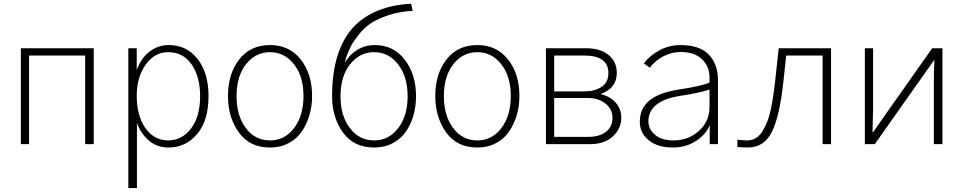

<svg xmlns="http://www.w3.org/2000/svg" viewBox="-20 -753 5030 1003"><path d="M88.9 0V-501H469.7V0H424.8V-462.9H131.8V0Z M694.3 -252Q694.3 -148.4 739.7 -84Q785.2 -19.5 858.4 -19.5Q930.7 -19.5 978 -81.5Q1025.4 -143.6 1025.4 -251Q1025.4 -351.6 981.4 -416Q937.5 -480.5 858.4 -480.5Q788.1 -480.5 741.2 -415.5Q694.3 -350.6 694.3 -252ZM650.4 229.5V-501H694.3V-386.7Q714.8 -446.3 759.3 -481.9Q803.7 -517.6 862.3 -517.6Q955.1 -517.6 1012.2 -444.8Q1069.3 -372.1 1069.3 -251Q1069.3 -122.1 1009.3 -52.2Q949.2 17.6 861.3 17.6Q799.8 17.6 757.8 -18.6Q715.8 -54.7 695.3 -111.3V229.5Z M1215.8 -251Q1215.8 -148.4 1264.2 -84Q1312.5 -19.5 1390.6 -19.5Q1467.8 -19.5 1516.6 -84.5Q1565.4 -149.4 1565.4 -251Q1565.4 -354.5 1515.6 -417.5Q1465.8 -480.5 1390.6 -480.5Q1315.4 -480.5 1265.6 -418Q1215.8 -355.5 1215.8 -251ZM1170.9 -251Q1170.9 -367.2 1229.5 -442.4Q1288.1 -517.6 1390.6 -517.6Q1491.2 -517.6 1550.8 -442.4Q1610.4 -367.2 1610.4 -251Q1610.4 -199.2 1596.7 -152.3Q1583 -105.5 1557.1 -66.9Q1531.2 -28.3 1488.3 -5.4Q1445.3 17.6 1390.6 17.6Q1284.2 17.6 1227.5 -61.5Q1170.9 -140.6 1170.9 -251Z M1714.8 -250Q1714.8 -493.2 1829.1 -614.3Q1935.5 -723.6 2127.9 -733.4L2135.7 -696.3Q2064.5 -692.4 2006.8 -672.9Q1949.2 -653.3 1915 -629.9Q1880.9 -606.4 1852.5 -570.3Q1824.2 -534.2 1812.5 -510.3Q1800.8 -486.3 1788.1 -453.1L1780.3 -423.8Q1804.7 -466.8 1845.7 -492.2Q1886.7 -517.6 1938.5 -517.6Q2035.2 -517.6 2094.2 -441.4Q2153.3 -365.2 2153.3 -250Q2153.3 -198.2 2140.1 -151.4Q2127 -104.5 2101.1 -66.4Q2075.2 -28.3 2032.2 -5.4Q1989.3 17.6 1934.6 17.6Q1828.1 17.6 1771.5 -61Q1714.8 -139.6 1714.8 -250ZM1758.8 -250Q1758.8 -148.4 1807.6 -84Q1856.4 -19.5 1934.6 -19.5Q2011.7 -19.5 2060.5 -84Q2109.4 -148.4 2109.4 -250Q2109.4 -353.5 2059.6 -417Q2009.8 -480.5 1934.6 -480.5Q1859.4 -480.5 1809.1 -417.5Q1758.8 -354.5 1758.8 -250Z M2298.8 -251Q2298.8 -148.4 2347.2 -84Q2395.5 -19.5 2473.6 -19.5Q2550.8 -19.5 2599.6 -84.5Q2648.4 -149.4 2648.4 -251Q2648.4 -354.5 2598.6 -417.5Q2548.8 -480.5 2473.6 -480.5Q2398.4 -480.5 2348.6 -418Q2298.8 -355.5 2298.8 -251ZM2253.9 -251Q2253.9 -367.2 2312.5 -442.4Q2371.1 -517.6 2473.6 -517.6Q2574.2 -517.6 2633.8 -442.4Q2693.4 -367.2 2693.4 -251Q2693.4 -199.2 2679.7 -152.3Q2666 -105.5 2640.1 -66.9Q2614.3 -28.3 2571.3 -5.4Q2528.3 17.6 2473.6 17.6Q2367.2 17.6 2310.5 -61.5Q2253.9 -140.6 2253.9 -251Z M2832 0V-501H3040Q3117.2 -501 3159.7 -465.3Q3202.1 -429.7 3202.1 -373Q3202.1 -291 3117.2 -261.7Q3166 -250 3195.8 -217.3Q3225.6 -184.6 3225.6 -138.7Q3225.6 -81.1 3181.6 -40.5Q3137.7 0 3062.5 0ZM2875 -38.1H3053.7Q3111.3 -38.1 3145.5 -64.5Q3179.7 -90.8 3179.7 -137.7Q3179.7 -182.6 3143.1 -211.9Q3106.4 -241.2 3048.8 -241.2H2875ZM2875 -275.4H3030.3Q3085.9 -275.4 3122.1 -298.8Q3158.2 -322.3 3158.2 -371.1Q3158.2 -462.9 3032.2 -462.9H2875Z M3367.2 -119.1Q3367.2 -78.1 3401.9 -48.8Q3436.5 -19.5 3499 -19.5Q3575.2 -19.5 3630.9 -68.8Q3686.5 -118.2 3686.5 -195.3V-285.2Q3638.7 -268.6 3532.2 -252Q3367.2 -225.6 3367.2 -119.1ZM3322.3 -117.2Q3322.3 -184.6 3371.6 -227.1Q3420.9 -269.5 3531.2 -286.1Q3641.6 -302.7 3686.5 -321.3V-347.7Q3686.5 -406.2 3647 -443.8Q3607.4 -481.4 3536.1 -481.4Q3489.3 -481.4 3446.3 -459.5Q3403.3 -437.5 3374 -399.4L3343.8 -421.9Q3375 -463.9 3425.8 -490.7Q3476.6 -517.6 3535.2 -517.6Q3634.8 -517.6 3682.6 -467.8Q3730.5 -418 3730.5 -335.9V0H3687.5V-99.6Q3669.9 -52.7 3617.2 -17.6Q3564.5 17.6 3495.1 17.6Q3415 17.6 3368.7 -20.5Q3322.3 -58.6 3322.3 -117.2Z M3832 -23.4Q3865.2 -19.5 3882.8 -19.5Q3909.2 -19.5 3930.2 -32.7Q3951.2 -45.9 3965.8 -71.8Q3980.5 -97.7 3990.7 -124.5Q4001 -151.4 4008.8 -191.9Q4016.6 -232.4 4020.5 -259.8Q4024.4 -287.1 4029.3 -329.1L4047.9 -501H4321.3V0H4277.3V-462.9H4086.9L4072.3 -325.2Q4052.7 -143.6 4011.7 -63Q3970.7 17.6 3886.7 17.6Q3858.4 17.6 3832 14.6Z M4498 0V-501H4541V-187.5Q4539.1 -81.1 4538.1 -63.5H4542L4595.7 -140.6L4849.6 -501H4903.3V0H4858.4V-321.3Q4858.4 -377.9 4861.3 -438.5H4859.4L4812.5 -372.1L4549.8 0Z"/></svg>

Font: Gothic A1 ExtraLight
Style: Regular
Weight: 275
Designer: HanYang I&C Co.,Ltd.
Foundry: HanYang I&C Co.,Ltd.
Version: Version 2.50